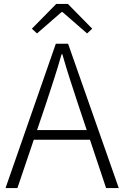

<svg xmlns="http://www.w3.org/2000/svg" viewBox="-20 -950 628 970"><path d="M8 0 262 -729H324L580 0H516L374 -425Q353 -489 333.5 -549Q314 -609 295 -676H291Q272 -609 252.5 -549Q233 -489 212 -425L68 0ZM127 -244V-293H457V-244ZM167 -781 141 -805 264 -930H323L446 -805L420 -781L296 -889H291Z"/></svg>

Font: Noto Sans JP Thin Light
Style: Regular
Weight: 300
Version: Version 2.004-H2;hotconv 1.0.118;makeotfexe 2.5.65603